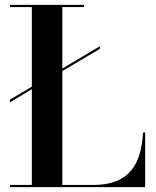

<svg xmlns="http://www.w3.org/2000/svg" viewBox="-20 -770 642 790"><path d="M21 -360V-349L111 -403V-9H21.5V0H577.5V-225H568.5C561 -98 516 -9 364 -9H236.5V-477.5L391 -569V-580L236.5 -488V-741H326V-750H21.5V-741H111V-413.5Z"/></svg>

Font: Bodoni* 24pt Medium
Style: Regular
Weight: 500
Version: Version 2.3